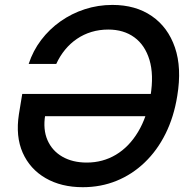

<svg xmlns="http://www.w3.org/2000/svg" viewBox="-20 -758 783 788"><path d="M319.8 10.3Q231.4 10.3 167.2 -26.9Q103 -64 73.2 -131.1Q43.5 -198.2 57.6 -289.1L71.3 -372.6H636.7L621.6 -281.2H135.3L165.5 -285.6Q155.8 -226.6 175 -182.6Q194.3 -138.7 236.3 -114.7Q278.3 -90.8 335.9 -90.8Q401.9 -90.8 455.8 -123Q509.8 -155.3 546.6 -216.6Q583.5 -277.8 597.7 -364.3Q611.8 -451.2 593.5 -512Q575.2 -572.8 531.5 -604.7Q487.8 -636.7 424.3 -636.7Q388.2 -636.7 355.7 -627Q323.2 -617.2 295.9 -598.6Q268.6 -580.1 247.1 -554Q225.6 -527.8 210.9 -495.6H97.7Q115.2 -549.3 148.9 -593.8Q182.6 -638.2 228.3 -670.4Q273.9 -702.6 328.1 -720.2Q382.3 -737.8 441.4 -737.8Q536.6 -737.8 603 -692.1Q669.4 -646.5 698 -563Q726.6 -479.5 707.5 -364.3Q693.8 -278.3 659.4 -209.2Q625 -140.1 573.7 -91.1Q522.5 -42 458.3 -15.9Q394 10.3 319.8 10.3Z"/></svg>

Font: Inter 18pt Medium
Style: Italic
Weight: 500
Italic angle: -9.3988°
Designer: Rasmus Andersson
Foundry: rsms
Version: Version 4.001;git-66647c0bb